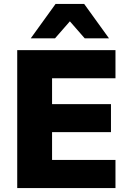

<svg xmlns="http://www.w3.org/2000/svg" viewBox="-20 -961 666 981"><path d="M68 0V-705H570V-561H246V-429H547V-286H246V-144H570V0ZM137 -765 264 -941H410L537 -765H413L337 -852L261 -765Z"/></svg>

Font: Nunito Sans 11pt Black
Style: Regular
Weight: 900
Version: Version 3.101;gftools[0.9.27]